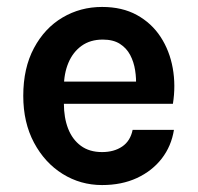

<svg xmlns="http://www.w3.org/2000/svg" viewBox="-20 -519 570 553"><path d="M274 14Q212 14 160.5 -18Q109 -50 78 -108Q47 -166 47 -243Q47 -323 77.8 -380.5Q108.5 -438 160 -468.5Q211.5 -499 274 -499Q332 -499 374.2 -475.8Q416.5 -452.5 442.5 -412.8Q468.5 -373 477.5 -323Q486.5 -273 478 -220H141V-284H394.5L371.5 -269Q373 -292.5 369.2 -316.5Q365.5 -340.5 355 -360.5Q344.5 -380.5 325.2 -392.8Q306 -405 276 -405Q240 -405 215 -387Q190 -369 177 -338Q164 -307 164 -268V-221Q164 -180 176.2 -148.5Q188.5 -117 213 -99Q237.5 -81 274 -81Q308.5 -81 332 -97Q355.5 -113 362 -145H481Q473.5 -98 445.8 -62.2Q418 -26.5 374.2 -6.2Q330.5 14 274 14Z"/></svg>

Font: Karla ExtraLight
Style: Bold
Weight: 700
Version: Version 2.001